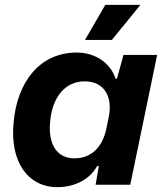

<svg xmlns="http://www.w3.org/2000/svg" viewBox="-20 -763 677 793"><path d="M287 -109C217 -109 178 -165 187 -259C195 -359 247 -427 330 -427C409 -427 447 -365 429 -279L419 -230C403 -157 359 -109 287 -109ZM217 10C288 10 351 -22 381 -77H388L375 0H518L629 -536H490L463 -438H457C437 -503 373 -546 297 -546C144 -546 50 -424 36 -255C21 -96 94 10 217 10ZM442 -598 560 -743H415L331 -598Z"/></svg>

Font: Mona Sans
Style: Bold Italic
Weight: 700
Italic angle: -11.7°
Designer: Deni Anggara
Foundry: GitHub
Version: Version 2.000;Glyphs 3.2.3 (3260)